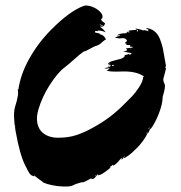

<svg xmlns="http://www.w3.org/2000/svg" viewBox="-20 -649 658 697"><path d="M580 -401.9Q581.9 -401.9 581.9 -403.8Q581.9 -405.7 582.9 -406.7Q582.9 -399 579 -385.7Q575.2 -372.4 573.3 -364.3Q571.4 -356.2 577.1 -344.8Q581 -339 576.2 -318.1Q576.2 -318.1 570.5 -297.1Q570.5 -272.4 556.7 -236.7Q542.9 -201 525.7 -179Q525.7 -179 525.7 -183.8Q524.8 -181 523.3 -177.1Q521.9 -173.3 520 -170Q518.1 -166.7 516.2 -162.9Q514.3 -163.8 514.8 -166.2Q515.2 -168.6 513.3 -169.5Q512.4 -161.9 513.3 -160Q499 -134.3 478.6 -113.3Q458.1 -92.4 444.8 -83.3Q431.4 -74.3 430.5 -75.2Q429.5 -80 433.3 -82.9Q431.4 -83.8 430 -80Q428.6 -76.2 425.2 -72.4Q421.9 -68.6 421 -69.5Q421.9 -74.3 424.8 -77.1L421.9 -75.2Q418.1 -73.3 412.4 -66.2Q406.7 -59 400.5 -53.8Q394.3 -48.6 390.5 -47.6V-51.4Q387.6 -49.5 385.2 -47.1Q382.9 -44.8 378.1 -42.9Q377.1 -41.9 381.9 -41Q380 -39 373.8 -34.3Q367.6 -29.5 364.3 -27.1Q361 -24.8 355.7 -21Q350.5 -17.1 345.2 -15.2Q340 -13.3 334.3 -12.4Q334.3 -14.3 335.2 -15.2Q334.3 -16.2 333.3 -17.1Q331.4 -10.5 323.8 -3.3Q316.2 3.8 310.5 0L317.1 -4.8Q316.2 -4.8 307.1 0.5Q298.1 5.7 289 10Q280 14.3 277.1 12.4L270.5 14.3Q263.8 16.2 256.7 18.6Q249.5 21 248.6 21.9Q235.2 31.4 190.5 26.7Q146.7 21 130.5 9.5Q135.2 9.5 136.2 9.5Q130.5 8.6 125.2 4.3Q120 0 113.3 -4.8Q106.7 -9.5 103.8 -12.4Q102.9 -9.5 106.7 -8.6Q100 -9.5 95.2 -11.9Q90.5 -14.3 87.1 -19.5Q83.8 -24.8 81.9 -28.1Q80 -31.4 76.7 -38.6Q73.3 -45.7 71.4 -48.6Q51.4 -88.6 36.2 -175.2Q26.7 -232.4 34.3 -260Q50.5 -310.5 43.8 -324.8Q44.8 -324.8 46.7 -323.8Q54.3 -379 86.7 -436.7Q119 -494.3 165.7 -541Q232.4 -608.6 283.8 -627.6Q295.2 -631.4 313.8 -624.8Q332.4 -618.1 344.3 -605.2Q356.2 -592.4 350.5 -581.9Q341 -578.1 358.1 -566.7Q360 -565.7 361.9 -563.8Q356.2 -548.6 343.8 -553.3V-551.4Q358.1 -541 363.8 -531.4Q352.4 -538.1 333.3 -538.1Q335.2 -537.1 336.2 -535.2Q333.3 -537.1 325.7 -536.2L324.8 -534.3Q324.8 -532.4 324.8 -531.4Q326.7 -530.5 329.5 -530Q332.4 -529.5 335.2 -529Q338.1 -528.6 341 -527.6Q341.9 -524.8 342.9 -524.8Q359 -521 364.8 -505.7Q359 -503.8 349.5 -494.8Q340 -485.7 330.5 -482.9Q321.9 -481 306.7 -471.9Q291.4 -462.9 283.8 -461.9Q272.4 -454.3 249 -433.3Q225.7 -412.4 215.2 -404.8Q190.5 -386.7 161.4 -341.9Q132.4 -297.1 119 -250Q105.7 -202.9 128.6 -173.3Q150.5 -149.5 189 -149Q227.6 -148.6 258.6 -159Q289.5 -169.5 321 -187.6Q381.9 -221 430.5 -270.5Q450.5 -290.5 460 -300Q469.5 -309.5 483.3 -330Q497.1 -350.5 500 -367.6Q498.1 -368.6 497.1 -368.6Q501 -369.5 502.9 -371.4Q474.3 -391.4 421.9 -389.5Q376.2 -387.6 366.7 -393.3Q372.4 -393.3 378.1 -401.9Q363.8 -398.1 359 -401.9Q377.1 -403.8 382.9 -410.5Q377.1 -410.5 372.4 -406.7Q372.4 -409.5 372.9 -409.5Q373.3 -409.5 374.8 -409.5Q376.2 -409.5 378.6 -410.5Q381 -411.4 382.9 -413.3Q372.4 -413.3 372.4 -415.2Q378.1 -415.2 380 -418.1Q378.1 -418.1 375.2 -417.1Q373.3 -416.2 372.4 -416.2V-418.1Q377.1 -424.8 390.5 -428.1Q403.8 -431.4 417.1 -435.2Q430.5 -439 433.3 -446.7Q433.3 -447.6 432.4 -449.5Q439 -449.5 443.3 -451.4Q447.6 -453.3 450.5 -454.3Q450.5 -453.3 447.6 -450.5Q453.3 -449.5 458.1 -455.2Q456.2 -457.1 425.7 -461.9Q426.7 -461.9 427.1 -461.9Q427.6 -461.9 428.6 -461.9Q433.3 -462.9 434.8 -463.3Q436.2 -463.8 439 -465.2Q441.9 -466.7 441 -468.6Q440 -470.5 437.1 -473.3Q460 -475.2 463.8 -478.1Q456.2 -480 451.4 -480Q451.4 -481 452.4 -482.4Q453.3 -483.8 453.3 -484.8Q436.2 -486.7 436.2 -485.7Q440 -487.6 440 -489.5Q428.6 -491.4 441 -500Q441.9 -501 440 -502.9L439 -504.8Q434.3 -510.5 426.7 -510.5Q419 -510.5 412.4 -509.5L407.6 -510.5Q401 -510.5 398.1 -512.4Q398.1 -513.3 401.9 -514.8Q405.7 -516.2 410.5 -518.1Q415.2 -520 417.1 -521.9Q417.1 -522.9 413.8 -521.9Q410.5 -521 407.6 -520.5Q404.8 -520 404.8 -521Q414.3 -528.6 440 -528.6Q440 -531.4 440 -533.3Q448.6 -533.3 450.5 -535.2Q447.6 -537.1 446.7 -538.1Q450.5 -538.1 477.1 -541Q474.3 -541.9 471.4 -545.7Q488.6 -542.9 502.9 -538.1L501.9 -540Q502.9 -540 511 -538.1Q519 -536.2 521 -535.2Q519 -537.1 516.2 -540Q518.1 -541 520 -541Q513.3 -542.9 509.5 -547.6Q527.6 -545.7 540.5 -535.7Q553.3 -525.7 560.5 -507.6Q567.6 -489.5 571 -474.3Q574.3 -459 577.6 -437.6Q581 -416.2 582.9 -407.6H581.9Q580 -407.6 580 -405.7Q580 -403.8 580 -401.9ZM451.4 -529.5 449.5 -530.5H443.8L442.9 -529.5ZM394.3 -420Q392.4 -416.2 387.6 -418.1ZM393.3 -411.4V-413.3H386.7V-410.5Q390.5 -408.6 393.3 -411.4ZM447.6 -449.5H451.4Q449.5 -447.6 447.6 -449.5ZM451.4 -471.4Q454.3 -469.5 458.1 -471.4ZM477.1 -535.2H481Q480 -538.1 480 -540Q479 -540 477.1 -541Q476.2 -538.1 477.1 -535.2ZM354.3 -556.2Q351.4 -557.1 347.6 -558.6Q343.8 -560 341 -561Q344.8 -556.2 352.4 -555.2ZM35.2 -194.3Q35.2 -188.6 37.1 -186.7Q36.2 -192.4 35.2 -194.3ZM327.6 -9.5V-12.4H325.7V-9.5ZM342.9 -18.1 339 -20H342.9ZM521 -181.9Q522.9 -183.8 522.9 -185.7Q521 -185.7 520 -184.8Q519 -183.8 520 -181H521Z"/></svg>

Font: KAZYinfo
Style: Bold
Weight: 700
Designer: emmanuel didier
Foundry: emmanuel didier
Version: Version 001.000